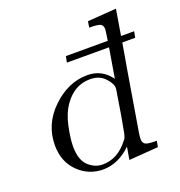

<svg xmlns="http://www.w3.org/2000/svg" viewBox="-128 -803 866 922"><g transform="rotate(-20 305.0 -341.5)"><path d="M64.9 -176.8Q64.9 -284.7 146.5 -362.8Q228 -440.9 326.2 -440.9Q400.4 -440.9 444.8 -378.9L470.2 -530.8H254.9L261.2 -562H475.1Q482.9 -611.8 482.9 -619.1Q482.9 -639.2 470 -645.5Q457 -651.9 418 -651.9H413.1L418 -683.1L564.9 -693.8L543 -562H609.9L604 -530.8H538.1Q534.2 -506.8 526.1 -460.4Q518.1 -414.1 517.1 -409.2L464.8 -95.2Q461.9 -76.2 461.9 -64Q461.9 -44.9 474.4 -37.8Q486.8 -30.8 522 -30.8H532.2L526.9 0L377 11.2L388.2 -53.2Q322.3 10.7 245.1 11.2Q170.9 11.2 117.9 -40.8Q64.9 -92.8 64.9 -176.8ZM145 -142.1Q145 -73.2 177.5 -42.7Q210 -12.2 250 -12.2Q328.1 -12.2 383.8 -85.9Q384.8 -86.9 386.2 -87.9Q395 -99.1 400.9 -136.2Q403.8 -151.4 413.1 -203.1Q424.3 -273.9 433.1 -326.2Q433.1 -327.1 433.6 -330.6Q434.1 -334 434.1 -335.9Q434.1 -358.9 406.5 -388.4Q378.9 -418 331.1 -418Q252 -418 200.2 -345.2Q170.4 -303.2 157.7 -242.2Q145 -181.2 145 -142.1Z"/></g></svg>

Font: CMU Serif Extra
Style: RomanSlanted
Weight: 500
Italic angle: -9.46001°
Version: Version 0.7.0